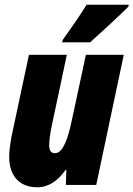

<svg xmlns="http://www.w3.org/2000/svg" viewBox="-20 -786 567 816"><path d="M244 -606H363C390 -630 496 -727 526 -758L527 -766H348C316 -714 282 -666 247 -617ZM139 10C187 10 227 -19 259 -64H262L260 0H389L506 -553H345L284 -269C268 -195 247 -135 214 -135C195 -135 189 -148 189 -170C189 -188 193 -217 199 -247L264 -553H103L28 -201C23 -172 19 -143 19 -120C19 -40 61 10 139 10Z"/></svg>

Font: Noto Sans UI Condensed Black
Style: Italic
Weight: 900
Width: 3
Italic angle: -192°
Designer: Monotype Design Team
Foundry: Monotype Imaging Inc.
Version: Version 1.901